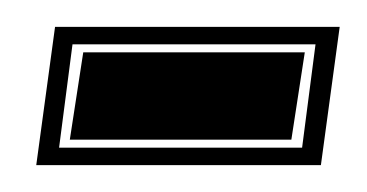

<svg xmlns="http://www.w3.org/2000/svg" viewBox="-20 -362 273 143"><path d="M7 -239 21 -342H233L219 -239ZM24 -252H205L215 -329H34ZM32 -258 42 -323H207L197 -258Z"/></svg>

Font: Alumni Sans Collegiate One
Style: Italic
Weight: 400
Italic angle: -8°
Designer: Robert E. Leuschke
Foundry: Robert E. Leuschke
Version: Version 1.100